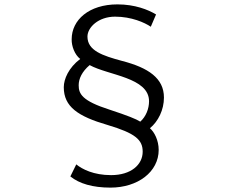

<svg xmlns="http://www.w3.org/2000/svg" viewBox="-20 -794 1040 876"><path d="M668 -672 692 -728C656 -750 595 -774 516 -774C386 -774 307 -703 307 -615C306 -584 321 -544 346 -525C293 -485 271 -433 271 -396C271 -307 336 -263 470 -224C598 -186 631 -156 631 -102C631 -42 577 5 487 5C407 5 355 -22 328 -44L301 11C342 44 403 62 484 62C609 62 704 -10 704 -110C704 -154 684 -192 664 -209C702 -240 728 -293 728 -349C728 -437 657 -485 537 -516C448 -540 379 -563 379 -627C379 -669 429 -718 505 -718C580 -718 640 -691 668 -672ZM339 -405C339 -435 354 -467 389 -497C474 -450 660 -441 660 -332C660 -298 646 -262 620 -239C601 -251 564 -266 479 -294C354 -334 339 -366 339 -405Z"/></svg>

Font: Noto Sans CJK HK DemiLight
Style: Regular
Weight: 350
Designer: Ryoko NISHIZUKA 西塚涼子 (kana, bopomofo & ideographs); Paul D. Hunt (Latin, Greek & Cyrillic); Sandoll Communications 산돌커뮤니
Foundry: Adobe
Version: Version 2.004;hotconv 1.0.118;makeotfexe 2.5.65603